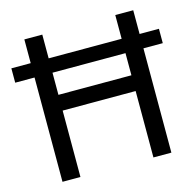

<svg xmlns="http://www.w3.org/2000/svg" viewBox="-104 -822 950 930"><g transform="rotate(-15 370.5 -357.0)"><path d="M97 0V-523H0V-595H97V-714H187V-595H553V-714H643V-595H740V-523H643V0H553V-333H187V0ZM187 -412H553V-523H187Z"/></g></svg>

Font: Noto Sans Lydian
Style: Regular
Weight: 400
Designer: Monotype Design Team
Foundry: Monotype Imaging Inc.
Version: Version 2.002; ttfautohint (v1.8.4.7-5d5b)